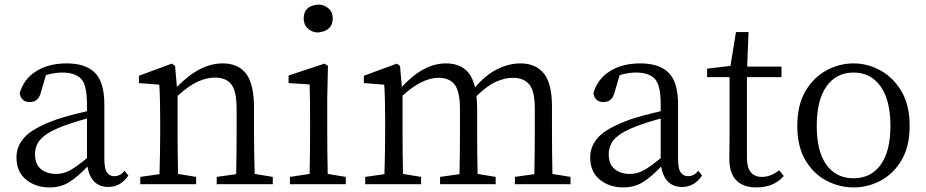

<svg xmlns="http://www.w3.org/2000/svg" viewBox="-20 -805 4047 839"><path d="M360 -114V-287Q294 -269 248 -251Q200 -232 175 -212.5Q150 -193 141.5 -172.5Q133 -152 133 -132Q133 -87 159 -66Q185 -45 225 -45Q257 -45 285.5 -60.5Q314 -76 360 -114ZM524 -59 541 -38Q507 12 454 12Q378 12 362 -77Q318 -31 281.5 -8.5Q245 14 196 14Q136 14 94 -20Q52 -54 52 -118Q52 -168 89.5 -207.5Q127 -247 227 -283Q288 -303 360 -319V-351Q360 -434 334 -461Q308 -488 251 -488Q220 -488 181 -477L159 -403Q149 -359 110 -359Q73 -359 66 -397Q83 -459 137.5 -493.5Q192 -528 271 -528Q354 -528 395 -487Q436 -446 436 -348V-111Q436 -68 447.5 -51.5Q459 -35 479 -35Q506 -35 524 -59Z M1093 -45 1172 -32V0H927V-32L1012 -44Q1014 -150 1014 -228V-328Q1014 -406 991 -436Q968 -466 920 -466Q883 -466 843.5 -448Q804 -430 756 -386V-228Q756 -152 758 -45L837 -32V0H593V-32L677 -44Q680 -152 680 -228V-283Q680 -378 676 -435L587 -442V-474L731 -527L745 -517L753 -425Q853 -528 953 -528Q1021 -528 1055.5 -483Q1090 -438 1090 -332V-228Q1090 -150 1093 -45Z M1370 -663Q1344 -663 1325.5 -680Q1307 -697 1307 -724Q1307 -780 1370 -785Q1397 -785 1415.5 -768.5Q1434 -752 1434 -724Q1434 -670 1370 -663ZM1412 -45 1491 -32V0H1247V-32L1333 -45Q1335 -152 1335 -228V-284Q1335 -377 1333 -436L1241 -442V-475L1398 -527L1413 -517L1410 -375V-228Q1410 -152 1412 -45Z M2394 -45 2473 -32V0H2230V-32L2315 -44Q2317 -150 2317 -228V-330Q2317 -408 2292.5 -436.5Q2268 -465 2221 -465Q2186 -465 2147 -447.5Q2108 -430 2062 -385Q2065 -361 2065 -332V-228Q2065 -150 2067 -45L2146 -32V0H1903V-32L1988 -44Q1990 -150 1990 -228V-328Q1990 -405 1967 -435Q1944 -465 1897 -465Q1824 -465 1739 -387V-228Q1739 -152 1741 -45L1820 -32V0H1576V-32L1660 -44Q1663 -152 1663 -228V-283Q1663 -379 1659 -435L1570 -442V-474L1714 -527L1728 -517L1736 -425Q1830 -528 1929 -528Q1979 -528 2011 -503Q2043 -478 2056 -423Q2100 -476 2151.5 -502Q2203 -528 2255 -528Q2320 -528 2356 -484.5Q2392 -441 2392 -340V-228Q2392 -150 2394 -45Z M2867 -114V-287Q2801 -269 2755 -251Q2707 -232 2682 -212.5Q2657 -193 2648.5 -172.5Q2640 -152 2640 -132Q2640 -87 2666 -66Q2692 -45 2732 -45Q2764 -45 2792.5 -60.5Q2821 -76 2867 -114ZM3031 -59 3048 -38Q3014 12 2961 12Q2885 12 2869 -77Q2825 -31 2788.5 -8.5Q2752 14 2703 14Q2643 14 2601 -20Q2559 -54 2559 -118Q2559 -168 2596.5 -207.5Q2634 -247 2734 -283Q2795 -303 2867 -319V-351Q2867 -434 2841 -461Q2815 -488 2758 -488Q2727 -488 2688 -477L2666 -403Q2656 -359 2617 -359Q2580 -359 2573 -397Q2590 -459 2644.5 -493.5Q2699 -528 2778 -528Q2861 -528 2902 -487Q2943 -446 2943 -348V-111Q2943 -68 2954.5 -51.5Q2966 -35 2986 -35Q3013 -35 3031 -59Z M3385 -61 3405 -36Q3362 14 3285 14Q3228 14 3197.5 -17Q3167 -48 3167 -112Q3167 -150 3168 -199V-468H3070V-505L3172 -517L3196 -665H3251L3245 -514H3395V-468H3244V-116Q3244 -72 3261 -52Q3278 -32 3309 -32Q3348 -32 3385 -61Z M3710 14Q3648 14 3591.5 -15.5Q3535 -45 3499.5 -105Q3464 -165 3464 -255Q3464 -346 3499.5 -406.5Q3535 -467 3591.5 -497.5Q3648 -528 3710 -528Q3771 -528 3827 -497.5Q3883 -467 3919 -406.5Q3955 -346 3955 -255Q3955 -165 3919.5 -105Q3884 -45 3828 -15.5Q3772 14 3710 14ZM3710 -26Q3785 -26 3828 -84.5Q3871 -143 3871 -255Q3871 -367 3828 -427.5Q3785 -488 3710 -488Q3634 -488 3591.5 -427.5Q3549 -367 3549 -255Q3549 -143 3591.5 -84.5Q3634 -26 3710 -26Z"/></svg>

Font: Han-Nom Khai
Style: Regular
Weight: 400
Version: Version 1.200;June 22, 2023;FontCreator 14.0.0.2814 64-bit